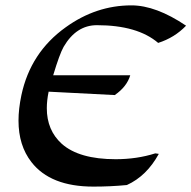

<svg xmlns="http://www.w3.org/2000/svg" viewBox="-20 -689 717 719"><path d="M329.6 9.8Q168.9 9.8 97.7 -82Q49.3 -144 49.3 -237.3Q49.3 -281.2 60.1 -332.5Q94.2 -492.7 226.1 -586.9Q339.8 -668.9 472.2 -668.9Q564 -668.9 676.8 -592.8Q633.8 -547.9 572.3 -528.3Q494.6 -594.7 342.8 -594.7Q265.6 -594.7 218.3 -513.7Q203.1 -486.8 179.2 -407.2H467.8Q455.1 -364.3 409.7 -333L162.1 -345.7Q155.3 -312.5 155.3 -283.7Q155.3 -201.2 211.4 -150.4Q276.4 -92.8 413.1 -92.8Q492.7 -92.8 561.5 -114.7L574.7 -112.8Q529.3 -29.8 455.1 3.9Q394.5 9.8 329.6 9.8Z"/></svg>

Font: Balgruf
Style: Italic
Weight: 500
Italic angle: -12°
Designer: Paul James Miller
Foundry: High-Logic / Made with FontCreator
Version: Version 1.201;March 28, 2021;FontCreator 13.0.0.2683 64-bit